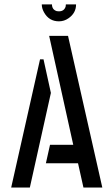

<svg xmlns="http://www.w3.org/2000/svg" viewBox="-20 -844 505 864"><path d="M168 -824.2H213.9Q213.9 -800.8 235.4 -793.9Q241.2 -793 245.1 -793Q268.6 -793 275.4 -814.5Q276.4 -820.3 276.4 -824.2H322.3Q322.3 -785.2 288.1 -761.7Q268.6 -748 245.1 -748Q200.2 -748 177.7 -789.1Q168 -806.6 168 -824.2ZM30.3 0 160.2 -577.1H175.8L209 -425.8L114.3 0ZM186.5 -109.4 205.1 -192.4H309.6L201.2 -682.6H286.1L440.4 0H355.5L331.1 -109.4Z"/></svg>

Font: Post No Bills Jaffna SemiBold
Style: Regular
Weight: 600
Designer: Kosala Senevirathne, Siva Puranthara, Lasantha Premarathna, Tharique Azeez
Foundry: Mooniak
Version: Version 1.220 ; ttfautohint (v1.6)